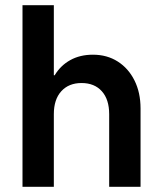

<svg xmlns="http://www.w3.org/2000/svg" viewBox="-20 -720 625 740"><path d="M66.7 0V-700H187.5V-430H190.8Q213.3 -467.5 250.8 -488.3Q288.3 -509.2 338.3 -509.2Q392.5 -509.2 433.8 -482.9Q475 -456.7 498.3 -410Q521.7 -363.3 521.7 -301.7V0H400.8V-280Q400.8 -336.7 372.5 -368.3Q344.2 -400 294.2 -400Q245 -400 216.2 -368.3Q187.5 -336.7 187.5 -280V0Z"/></svg>

Font: Funnel Sans SemiBold
Style: Regular
Weight: 600
Designer: NORD ID, Kristian Moeller
Foundry: Dicotype
Version: Version 1.000